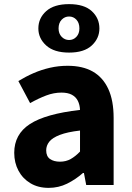

<svg xmlns="http://www.w3.org/2000/svg" viewBox="-20 -897 638 931"><path d="M216 14Q165 14 127.5 -8.5Q90 -31 69.5 -69.5Q49 -108 49 -156Q49 -246 125 -295.5Q201 -345 368 -364Q367 -389 357.5 -408Q348 -427 328.5 -437.5Q309 -448 278 -448Q241 -448 204 -434Q167 -420 126 -397L69 -504Q105 -526 143 -542.5Q181 -559 222.5 -568.5Q264 -578 308 -578Q381 -578 430 -550Q479 -522 505 -466Q531 -410 531 -325V0H398L387 -58H382Q347 -27 305.5 -6.5Q264 14 216 14ZM271 -113Q300 -113 323 -126Q346 -139 368 -162V-264Q307 -257 270.5 -243Q234 -229 219 -210Q204 -191 204 -168Q204 -139 222.5 -126Q241 -113 271 -113ZM315 -642Q242 -642 204 -676.5Q166 -711 166 -759Q166 -809 204 -843Q242 -877 315 -877Q388 -877 425 -843Q462 -809 462 -759Q462 -711 425 -676.5Q388 -642 315 -642ZM315 -703Q336 -703 350.5 -718.5Q365 -734 365 -759Q365 -786 350.5 -801.5Q336 -817 315 -817Q294 -817 279 -801.5Q264 -786 264 -759Q264 -734 279 -718.5Q294 -703 315 -703Z"/></svg>

Font: Noto Sans TC Thin ExtraBold
Style: Regular
Weight: 800
Version: Version 2.004-H2;hotconv 1.0.118;makeotfexe 2.5.65603